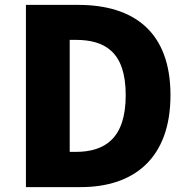

<svg xmlns="http://www.w3.org/2000/svg" viewBox="-20 -765 769 785"><path d="M86 0H310C527 0 677 -117 677 -376C677 -635 527 -745 300 -745H86ZM265 -144V-602H289C409 -602 494 -553 494 -376C494 -199 409 -144 289 -144Z"/></svg>

Font: Noto Sans CJK HK Black
Style: Regular
Weight: 900
Designer: Ryoko NISHIZUKA 西塚涼子 (kana, bopomofo & ideographs); Paul D. Hunt (Latin, Greek & Cyrillic); Sandoll Communications 산돌커뮤니
Foundry: Adobe
Version: Version 2.004;hotconv 1.0.118;makeotfexe 2.5.65603